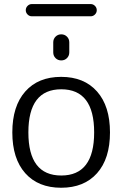

<svg xmlns="http://www.w3.org/2000/svg" viewBox="-20 -927 596 935"><path d="M103 -83.5Q40 -154.3 40 -282.2Q40 -410.2 103 -481.4Q166 -552.7 277.8 -552.7Q389.6 -552.7 452.6 -481.4Q515.6 -410.2 515.6 -282.2Q515.6 -154.3 452.6 -83.5Q389.6 -12.7 277.8 -12.7Q166 -12.7 103 -83.5ZM239.3 -671.9V-720.7Q239.3 -737.3 250.5 -748.5Q261.7 -759.8 278.3 -759.8Q294.9 -759.8 306.2 -748.5Q317.4 -737.3 317.4 -720.7V-671.9Q317.4 -655.3 306.2 -644Q294.9 -632.8 278.3 -632.8Q261.7 -632.8 250.5 -644Q239.3 -655.3 239.3 -671.9ZM134.8 -847.7Q123 -847.7 114.3 -856.4Q105.5 -865.2 105.5 -877.4Q105.5 -889.6 114.3 -898.4Q123 -907.2 134.8 -907.2H421.9Q433.6 -907.2 442.4 -898.4Q451.2 -889.6 451.2 -877.4Q451.2 -865.2 442.4 -856.4Q433.6 -847.7 421.9 -847.7ZM118.2 -282.2Q118.2 -72.3 278.3 -72.3Q438.5 -72.3 438.5 -282.2Q438.5 -492.2 278.3 -492.2Q118.2 -492.2 118.2 -282.2Z"/></svg>

Font: Gen Jyuu Gothic Normal
Style: Regular
Weight: 300
Designer: [Source Han Sans]
Ryoko NISHIZUKA  (kana & ideographs); Paul D. Hunt (Latin, Greek & Cyrillic); Wenlong ZHANG  (bopomofo
Version: Version 1.002.20150607